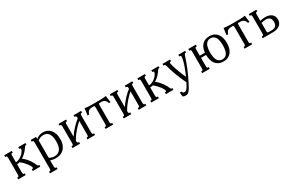

<svg xmlns="http://www.w3.org/2000/svg" viewBox="174 -1947 5411 3573"><g transform="rotate(-30 2879.5 -160.0)"><path d="M486.8 -63.5Q490.7 -53.7 494.9 -48.3Q499 -43 502.7 -40.3Q506.3 -37.6 509.8 -37.1Q513.2 -36.6 516.1 -36.6H529.3V0H366.7V-36.6H376Q398.4 -36.6 398.4 -52.7Q398.4 -64.9 386.7 -89.4Q375 -113.8 353.5 -143.3Q332 -172.9 301.5 -204.6Q271 -236.3 233.9 -263.2Q219.2 -258.8 204.8 -256.3Q190.4 -253.9 176.8 -253.9V-85Q176.8 -69.8 178.2 -60.5Q179.7 -51.3 183.1 -45.9Q186.5 -40.5 191.2 -38.6Q195.8 -36.6 202.6 -36.6H215.8V0H53.2V-36.6H66.9Q73.2 -36.6 78.1 -38.6Q83 -40.5 86.4 -45.9Q89.8 -51.3 91.3 -60.5Q92.8 -69.8 92.8 -85V-433.6Q92.8 -448.7 91.3 -458Q89.8 -467.3 86.4 -472.7Q83 -478 78.1 -480Q73.2 -481.9 66.9 -481.9H53.2V-518.6H215.8V-481.9H202.6Q195.8 -481.9 191.2 -480Q186.5 -478 183.1 -472.7Q179.7 -467.3 178.2 -458Q176.8 -448.7 176.8 -433.6V-297.9Q205.6 -297.9 236.1 -309.6Q266.6 -321.3 294.2 -340.8Q321.8 -360.4 344.2 -386Q366.7 -411.6 379.4 -439.5Q385.3 -452.6 385.3 -462.4Q385.3 -472.2 380.6 -477.1Q376 -481.9 368.7 -481.9H353.5V-518.6H509.3V-481.9H495.1Q489.7 -481.9 485.1 -479.2Q480.5 -476.6 475.1 -470.5Q469.7 -464.4 462.4 -454.1Q455.1 -443.8 444.8 -429.2Q431.6 -410.2 416 -392.1Q400.4 -374 382.6 -357.4Q364.7 -340.8 345.5 -325.7Q326.2 -310.5 306.6 -298.3Q343.3 -272 372.8 -240Q402.3 -208 424.8 -175.8Q447.3 -143.6 462.6 -114.3Q478 -85 486.8 -63.5Z M746.6 -66.9Q753.9 -61 764.4 -55.2Q774.9 -49.3 788.6 -44.2Q802.2 -39.1 819.1 -35.9Q835.9 -32.7 855 -32.7Q937.5 -32.7 979.5 -88.6Q1021.5 -144.5 1021.5 -259.3Q1021.5 -325.2 1008.8 -368.2Q996.1 -411.1 974.9 -436.3Q953.6 -461.4 926.3 -471.2Q898.9 -481 869.6 -481Q849.1 -481 831.5 -477.3Q814 -473.6 799.1 -467.5Q784.2 -461.4 771.2 -453.4Q758.3 -445.3 746.6 -436ZM746.6 113.8Q746.6 128.9 748 138.2Q749.5 147.5 752.9 152.8Q756.3 158.2 761 160.2Q765.6 162.1 772.5 162.1H785.6V198.7H623V162.1H636.7Q643.1 162.1 647.9 160.2Q652.8 158.2 656.2 152.8Q659.7 147.5 661.1 138.2Q662.6 128.9 662.6 113.8V-433.6Q662.6 -448.7 661.1 -458Q659.7 -467.3 656.2 -472.7Q652.8 -478 647.9 -480Q643.1 -481.9 636.7 -481.9H623V-518.6H737.8V-475.1Q770.5 -501.5 808.6 -515.4Q846.7 -529.3 889.6 -529.3Q932.1 -529.3 971.4 -513.7Q1010.7 -498 1041.3 -465.1Q1071.8 -432.1 1090.1 -381.1Q1108.4 -330.1 1108.4 -259.3Q1108.4 -186 1087.6 -134.8Q1066.9 -83.5 1032.7 -51.3Q998.5 -19 953.9 -4.2Q909.2 10.7 861.8 10.7Q832.5 10.7 803.5 5.6Q774.4 0.5 746.6 -9.3Z M1343.8 -85Q1343.8 -69.8 1345.2 -60.5Q1346.7 -51.3 1350.1 -45.9Q1353.5 -40.5 1358.2 -38.6Q1362.8 -36.6 1369.6 -36.6H1382.8V0H1220.2V-36.6H1233.9Q1240.2 -36.6 1245.1 -38.6Q1250 -40.5 1253.4 -45.9Q1256.8 -51.3 1258.3 -60.5Q1259.8 -69.8 1259.8 -85V-433.6Q1259.8 -448.7 1258.3 -458Q1256.8 -467.3 1253.4 -472.7Q1250 -478 1245.1 -480Q1240.2 -481.9 1233.9 -481.9H1220.2V-518.6H1382.8V-481.9H1369.6Q1362.8 -481.9 1358.2 -480Q1353.5 -478 1350.1 -472.7Q1346.7 -467.3 1345.2 -458Q1343.8 -448.7 1343.8 -433.6V-171.4Q1364.3 -205.1 1393.6 -241.9Q1422.9 -278.8 1455.6 -313.7Q1488.3 -348.6 1521.5 -379.2Q1554.7 -409.7 1582.5 -430.2V-433.6Q1582.5 -448.7 1581.1 -458Q1579.6 -467.3 1576.2 -472.7Q1572.8 -478 1567.9 -480Q1563 -481.9 1556.6 -481.9H1543V-518.6H1705.6V-481.9H1692.4Q1685.5 -481.9 1680.9 -480Q1676.3 -478 1672.9 -472.7Q1669.4 -467.3 1668 -458Q1666.5 -448.7 1666.5 -433.6V-85Q1666.5 -69.8 1668 -60.5Q1669.4 -51.3 1672.9 -45.9Q1676.3 -40.5 1680.9 -38.6Q1685.5 -36.6 1692.4 -36.6H1705.6V0H1543V-36.6H1556.6Q1563 -36.6 1567.9 -38.6Q1572.8 -40.5 1576.2 -45.9Q1579.6 -51.3 1581.1 -60.5Q1582.5 -69.8 1582.5 -85V-373Q1567.9 -361.8 1548.6 -344Q1529.3 -326.2 1507.8 -303.7Q1486.3 -281.2 1463.6 -255.1Q1440.9 -229 1419.2 -200.9Q1397.5 -172.9 1377.9 -143.8Q1358.4 -114.7 1343.8 -86.9Z M1971.7 -433.6Q1971.7 -448.7 1970.2 -457Q1968.8 -465.3 1965.3 -469.2Q1961.9 -473.1 1957 -473.9Q1952.1 -474.6 1945.8 -474.6H1917Q1892.1 -474.6 1873.3 -469Q1854.5 -463.4 1840.6 -452.1Q1826.7 -440.9 1816.9 -424.3Q1807.1 -407.7 1799.8 -385.3H1766.6L1785.6 -529.3Q1806.6 -525.4 1830.3 -523.4Q1854 -521.5 1877.7 -520.3Q1901.4 -519 1923.8 -518.8Q1946.3 -518.6 1964.8 -518.6H2062.5Q2081.1 -518.6 2103.5 -518.8Q2126 -519 2149.7 -520.3Q2173.3 -521.5 2197 -523.4Q2220.7 -525.4 2241.7 -529.3L2260.7 -385.3H2227.5Q2220.2 -407.7 2210.4 -424.3Q2200.7 -440.9 2186.8 -452.1Q2172.9 -463.4 2154.1 -469Q2135.3 -474.6 2110.4 -474.6H2081.5Q2074.7 -474.6 2070.1 -473.9Q2065.4 -473.1 2062 -469.2Q2058.6 -465.3 2057.1 -457Q2055.7 -448.7 2055.7 -433.6V-85Q2055.7 -69.8 2057.1 -60.5Q2058.6 -51.3 2062 -45.9Q2065.4 -40.5 2070.1 -38.6Q2074.7 -36.6 2081.5 -36.6H2094.7V0H1932.1V-36.6H1945.8Q1952.1 -36.6 1957 -38.6Q1961.9 -40.5 1965.3 -45.9Q1968.8 -51.3 1970.2 -60.5Q1971.7 -69.8 1971.7 -85Z M2444.8 -85Q2444.8 -69.8 2446.3 -60.5Q2447.8 -51.3 2451.2 -45.9Q2454.6 -40.5 2459.2 -38.6Q2463.9 -36.6 2470.7 -36.6H2483.9V0H2321.3V-36.6H2335Q2341.3 -36.6 2346.2 -38.6Q2351.1 -40.5 2354.5 -45.9Q2357.9 -51.3 2359.4 -60.5Q2360.8 -69.8 2360.8 -85V-433.6Q2360.8 -448.7 2359.4 -458Q2357.9 -467.3 2354.5 -472.7Q2351.1 -478 2346.2 -480Q2341.3 -481.9 2335 -481.9H2321.3V-518.6H2483.9V-481.9H2470.7Q2463.9 -481.9 2459.2 -480Q2454.6 -478 2451.2 -472.7Q2447.8 -467.3 2446.3 -458Q2444.8 -448.7 2444.8 -433.6V-171.4Q2465.3 -205.1 2494.6 -241.9Q2523.9 -278.8 2556.6 -313.7Q2589.4 -348.6 2622.6 -379.2Q2655.8 -409.7 2683.6 -430.2V-433.6Q2683.6 -448.7 2682.1 -458Q2680.7 -467.3 2677.2 -472.7Q2673.8 -478 2668.9 -480Q2664.1 -481.9 2657.7 -481.9H2644V-518.6H2806.6V-481.9H2793.5Q2786.6 -481.9 2782 -480Q2777.3 -478 2773.9 -472.7Q2770.5 -467.3 2769 -458Q2767.6 -448.7 2767.6 -433.6V-85Q2767.6 -69.8 2769 -60.5Q2770.5 -51.3 2773.9 -45.9Q2777.3 -40.5 2782 -38.6Q2786.6 -36.6 2793.5 -36.6H2806.6V0H2644V-36.6H2657.7Q2664.1 -36.6 2668.9 -38.6Q2673.8 -40.5 2677.2 -45.9Q2680.7 -51.3 2682.1 -60.5Q2683.6 -69.8 2683.6 -85V-373Q2668.9 -361.8 2649.7 -344Q2630.4 -326.2 2608.9 -303.7Q2587.4 -281.2 2564.7 -255.1Q2542 -229 2520.3 -200.9Q2498.5 -172.9 2479 -143.8Q2459.5 -114.7 2444.8 -86.9Z M3347.2 -63.5Q3351.1 -53.7 3355.2 -48.3Q3359.4 -43 3363 -40.3Q3366.7 -37.6 3370.1 -37.1Q3373.5 -36.6 3376.5 -36.6H3389.6V0H3227.1V-36.6H3236.3Q3258.8 -36.6 3258.8 -52.7Q3258.8 -64.9 3247.1 -89.4Q3235.4 -113.8 3213.9 -143.3Q3192.4 -172.9 3161.9 -204.6Q3131.3 -236.3 3094.2 -263.2Q3079.6 -258.8 3065.2 -256.3Q3050.8 -253.9 3037.1 -253.9V-85Q3037.1 -69.8 3038.6 -60.5Q3040 -51.3 3043.5 -45.9Q3046.9 -40.5 3051.5 -38.6Q3056.2 -36.6 3063 -36.6H3076.2V0H2913.6V-36.6H2927.2Q2933.6 -36.6 2938.5 -38.6Q2943.4 -40.5 2946.8 -45.9Q2950.2 -51.3 2951.7 -60.5Q2953.1 -69.8 2953.1 -85V-433.6Q2953.1 -448.7 2951.7 -458Q2950.2 -467.3 2946.8 -472.7Q2943.4 -478 2938.5 -480Q2933.6 -481.9 2927.2 -481.9H2913.6V-518.6H3076.2V-481.9H3063Q3056.2 -481.9 3051.5 -480Q3046.9 -478 3043.5 -472.7Q3040 -467.3 3038.6 -458Q3037.1 -448.7 3037.1 -433.6V-297.9Q3065.9 -297.9 3096.4 -309.6Q3127 -321.3 3154.5 -340.8Q3182.1 -360.4 3204.6 -386Q3227.1 -411.6 3239.7 -439.5Q3245.6 -452.6 3245.6 -462.4Q3245.6 -472.2 3241 -477.1Q3236.3 -481.9 3229 -481.9H3213.9V-518.6H3369.6V-481.9H3355.5Q3350.1 -481.9 3345.5 -479.2Q3340.8 -476.6 3335.4 -470.5Q3330.1 -464.4 3322.8 -454.1Q3315.4 -443.8 3305.2 -429.2Q3292 -410.2 3276.4 -392.1Q3260.7 -374 3242.9 -357.4Q3225.1 -340.8 3205.8 -325.7Q3186.5 -310.5 3167 -298.3Q3203.6 -272 3233.2 -240Q3262.7 -208 3285.2 -175.8Q3307.6 -143.6 3323 -114.3Q3338.4 -85 3347.2 -63.5Z M3883.8 -413.6Q3850.6 -308.6 3805.7 -201.2Q3760.7 -93.8 3702.6 21.5Q3678.2 70.3 3658.2 105.5Q3638.2 140.6 3619.6 163.6Q3601.1 186.5 3582 197.5Q3563 208.5 3540.5 208.5Q3526.9 208.5 3517.3 207.3Q3507.8 206.1 3500.5 203.9Q3493.2 201.7 3487.3 198.5Q3481.4 195.3 3475.1 191.9L3465.3 105H3504.4Q3507.3 117.7 3512 125Q3516.6 132.3 3522.2 136Q3527.8 139.6 3534.4 140.9Q3541 142.1 3548.3 142.1Q3557.6 142.1 3568.8 138.2Q3580.1 134.3 3594.5 119.9Q3608.9 105.5 3627.2 77.1Q3645.5 48.8 3668.9 -0.5Q3638.2 -63.5 3611.6 -126.2Q3585 -189 3563.7 -246.6Q3542.5 -304.2 3526.9 -354.5Q3511.2 -404.8 3502 -442.9Q3498.5 -457 3493.9 -465.1Q3489.3 -473.1 3484.4 -476.8Q3479.5 -480.5 3475.1 -481.2Q3470.7 -481.9 3467.8 -481.9H3454.6V-518.6H3617.2V-481.9H3607.9Q3590.8 -481.9 3586.2 -473.9Q3581.5 -465.8 3585.9 -443.8Q3590.3 -421.4 3598.4 -393.3Q3606.4 -365.2 3616.7 -333.7Q3627 -302.2 3639.2 -269.5Q3651.4 -236.8 3663.8 -205.3Q3676.3 -173.8 3688.7 -144.8Q3701.2 -115.7 3712.4 -92.8Q3725.6 -121.1 3739.7 -154.8Q3753.9 -188.5 3767.1 -223.1Q3780.3 -257.8 3791.7 -291.5Q3803.2 -325.2 3811 -353.5Q3821.8 -394 3826.2 -419.2Q3830.6 -444.3 3829.8 -458.3Q3829.1 -472.2 3823.5 -477.1Q3817.9 -481.9 3809.1 -481.9H3793.9V-518.6H3939.9V-481.9H3925.8Q3920.4 -481.9 3916 -480.5Q3911.6 -479 3907.2 -472.4Q3902.8 -465.8 3897.2 -452.1Q3891.6 -438.5 3883.8 -413.6Z M4131.3 -85Q4131.3 -69.8 4132.8 -60.5Q4134.3 -51.3 4137.7 -45.9Q4141.1 -40.5 4145.8 -38.6Q4150.4 -36.6 4157.2 -36.6H4170.4V0H4007.8V-36.6H4021.5Q4027.8 -36.6 4032.7 -38.6Q4037.6 -40.5 4041 -45.9Q4044.4 -51.3 4045.9 -60.5Q4047.4 -69.8 4047.4 -85V-433.6Q4047.4 -448.7 4045.9 -458Q4044.4 -467.3 4041 -472.7Q4037.6 -478 4032.7 -480Q4027.8 -481.9 4021.5 -481.9H4007.8V-518.6H4170.4V-481.9H4157.2Q4150.4 -481.9 4145.8 -480Q4141.1 -478 4137.7 -472.7Q4134.3 -467.3 4132.8 -458Q4131.3 -448.7 4131.3 -433.6V-304.2H4242.2Q4246.6 -352.1 4261.5 -393.3Q4276.4 -434.6 4303.5 -464.8Q4330.6 -495.1 4370.4 -512.2Q4410.2 -529.3 4463.9 -529.3Q4523.9 -529.3 4566.2 -508.1Q4608.4 -486.8 4635.5 -450.2Q4662.6 -413.6 4675 -364.5Q4687.5 -315.4 4687.5 -259.3Q4687.5 -203.1 4675 -154.1Q4662.6 -105 4635.5 -68.4Q4608.4 -31.7 4566.2 -10.5Q4523.9 10.7 4463.9 10.7Q4404.3 10.7 4361.8 -10.3Q4319.3 -31.2 4292.5 -67.6Q4265.6 -104 4252.9 -153.1Q4240.2 -202.1 4240.2 -257.8H4131.3ZM4327.1 -259.3Q4327.1 -212.4 4333.5 -171.1Q4339.8 -129.9 4355.5 -99.4Q4371.1 -68.8 4397.5 -51Q4423.8 -33.2 4463.9 -33.2Q4503.9 -33.2 4530.3 -51Q4556.6 -68.8 4572.3 -99.4Q4587.9 -129.9 4594.2 -171.1Q4600.6 -212.4 4600.6 -259.3Q4600.6 -306.2 4594 -347.4Q4587.4 -388.7 4571.8 -419.2Q4556.2 -449.7 4529.8 -467.5Q4503.4 -485.4 4463.9 -485.4Q4424.3 -485.4 4397.9 -467.5Q4371.6 -449.7 4356 -419.2Q4340.3 -388.7 4333.7 -347.4Q4327.1 -306.2 4327.1 -259.3Z M4958.5 -433.6Q4958.5 -448.7 4957 -457Q4955.6 -465.3 4952.1 -469.2Q4948.7 -473.1 4943.8 -473.9Q4939 -474.6 4932.6 -474.6H4903.8Q4878.9 -474.6 4860.1 -469Q4841.3 -463.4 4827.4 -452.1Q4813.5 -440.9 4803.7 -424.3Q4793.9 -407.7 4786.6 -385.3H4753.4L4772.5 -529.3Q4793.5 -525.4 4817.1 -523.4Q4840.8 -521.5 4864.5 -520.3Q4888.2 -519 4910.6 -518.8Q4933.1 -518.6 4951.7 -518.6H5049.3Q5067.9 -518.6 5090.3 -518.8Q5112.8 -519 5136.5 -520.3Q5160.2 -521.5 5183.8 -523.4Q5207.5 -525.4 5228.5 -529.3L5247.6 -385.3H5214.4Q5207 -407.7 5197.3 -424.3Q5187.5 -440.9 5173.6 -452.1Q5159.7 -463.4 5140.9 -469Q5122.1 -474.6 5097.2 -474.6H5068.4Q5061.5 -474.6 5056.9 -473.9Q5052.2 -473.1 5048.8 -469.2Q5045.4 -465.3 5043.9 -457Q5042.5 -448.7 5042.5 -433.6V-85Q5042.5 -69.8 5043.9 -60.5Q5045.4 -51.3 5048.8 -45.9Q5052.2 -40.5 5056.9 -38.6Q5061.5 -36.6 5068.4 -36.6H5081.5V0H4918.9V-36.6H4932.6Q4939 -36.6 4943.8 -38.6Q4948.7 -40.5 4952.1 -45.9Q4955.6 -51.3 4957 -60.5Q4958.5 -69.8 4958.5 -85Z M5431.6 -301.8Q5459.5 -309.6 5487.1 -313.7Q5514.6 -317.9 5541.5 -317.9Q5580.1 -317.9 5614.3 -308.8Q5648.4 -299.8 5674.1 -280.8Q5699.7 -261.7 5714.6 -231.7Q5729.5 -201.7 5729.5 -159.7Q5729.5 -124.5 5716.6 -95.2Q5703.6 -65.9 5678.2 -44.7Q5652.8 -23.4 5615 -11.7Q5577.1 0 5527.3 0H5308.1V-36.6H5321.8Q5328.1 -36.6 5333 -38.6Q5337.9 -40.5 5341.3 -45.9Q5344.7 -51.3 5346.2 -60.5Q5347.7 -69.8 5347.7 -85V-433.6Q5347.7 -448.7 5346.2 -458Q5344.7 -467.3 5341.3 -472.7Q5337.9 -478 5333 -480Q5328.1 -481.9 5321.8 -481.9H5308.1V-518.6H5470.7V-481.9H5457.5Q5450.7 -481.9 5446 -480Q5441.4 -478 5438 -472.7Q5434.6 -467.3 5433.1 -458Q5431.6 -448.7 5431.6 -433.6ZM5529.8 -43.9Q5562 -43.9 5583.7 -53Q5605.5 -62 5618.7 -77.6Q5631.8 -93.3 5637.2 -115Q5642.6 -136.7 5642.6 -161.6Q5642.6 -193.4 5633.8 -214.6Q5625 -235.8 5609.6 -248.8Q5594.2 -261.7 5573.5 -267.1Q5552.7 -272.5 5528.8 -272.5Q5505.4 -272.5 5481 -268.6Q5456.5 -264.6 5431.6 -257.8V-85Q5431.6 -72.3 5432.6 -64.2Q5433.6 -56.2 5436.5 -51.8Q5439.5 -47.4 5444.3 -45.7Q5449.2 -43.9 5457.5 -43.9Z"/></g></svg>

Font: Arian Grqi
Style: Regular
Weight: 400
Designer: Ruben Hakobyan (Tarumian)
Foundry: Ruben Hakobyan (Tarumian)
Version: Version 1.003